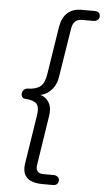

<svg xmlns="http://www.w3.org/2000/svg" viewBox="-59 -743 523 960"><g transform="rotate(5 202.0 -262.5)"><path d="M193 180Q155 180 132 169Q109 158 100.5 137.5Q92 117 96 87L134 -156Q142 -203 125.5 -219Q109 -235 70 -237Q61 -237 55 -243.5Q49 -250 49 -259Q49 -271 56.5 -279.5Q64 -288 75 -289Q118 -290 139.5 -307Q161 -324 168 -370L206 -612Q214 -657 240 -681Q266 -705 310 -705H375Q391 -705 397.5 -698.5Q404 -692 404 -681Q404 -669 395.5 -662Q387 -655 375 -655H317Q296 -655 283.5 -643.5Q271 -632 267 -609L228 -364Q223 -328 206 -305.5Q189 -283 167.5 -272Q146 -261 125 -261V-265Q146 -265 163.5 -254Q181 -243 191 -220.5Q201 -198 195 -161L157 85Q153 107 162 118.5Q171 130 193 130H243Q255 130 263.5 136.5Q272 143 272 153Q272 166 265 173Q258 180 243 180Z"/></g></svg>

Font: Nunito ExtraLight Light
Style: Italic
Weight: 300
Italic angle: -9°
Version: Version 3.602